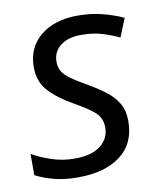

<svg xmlns="http://www.w3.org/2000/svg" viewBox="-68 -601 567 668"><g transform="rotate(-10 215.5 -267.5)"><path d="M155.8 9.8Q106.9 9.8 70.1 0Q33.2 -9.8 5.9 -24.4V-99.6Q31.7 -84 71.5 -70.3Q111.3 -56.6 153.3 -56.6Q215.3 -56.6 246.6 -81.3Q277.8 -106 277.8 -145Q277.8 -176.8 257.1 -196.8Q236.3 -216.8 185.5 -245.1Q129.4 -276.9 99.4 -310.1Q69.3 -343.3 69.3 -394.5Q69.3 -463.4 118.9 -504.2Q168.5 -544.9 250.5 -544.9Q298.8 -544.9 339.8 -533.9Q380.9 -522.9 410.6 -508.8L384.3 -443.8Q358.9 -456.1 326.2 -466.3Q293.5 -476.6 250.5 -476.6Q204.6 -476.6 177.5 -455.6Q150.4 -434.6 150.4 -398.9Q150.4 -370.6 169.7 -351.3Q189 -332 241.2 -303.2Q274.9 -283.7 302 -263.4Q329.1 -243.2 345 -217Q360.8 -190.9 360.8 -152.8Q360.8 -74.2 305.7 -32.2Q250.5 9.8 155.8 9.8Z"/></g></svg>

Font: Open Sans
Style: Italic
Weight: 400
Italic angle: -12°
Designer: Monotype Design Team
Foundry: Monotype Imaging Inc.
Version: Version 3.000; ttfautohint (v1.8.4)